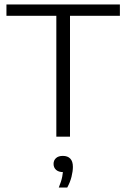

<svg xmlns="http://www.w3.org/2000/svg" viewBox="-20 -615 568 864"><path d="M233.5 0V-544H9V-595H519.5V-544H295V0ZM244.5 229Q256 201 260 180.2Q264 159.5 264 140L271.5 159.5H264.5Q243.5 159.5 232.2 149.2Q221 139 221 122.5Q221 106.5 232 96.5Q243 86.5 263 86.5Q284.5 86.5 296.2 98.8Q308 111 308 136Q308 155.5 301.8 180.5Q295.5 205.5 282.5 229Z"/></svg>

Font: Encode Sans SC SemiExpanded Light
Style: Regular
Weight: 300
Width: 6
Designer: Multiple Designers
Foundry: Impallari Type
Version: Version 3.002